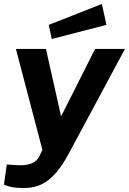

<svg xmlns="http://www.w3.org/2000/svg" viewBox="-37 -776 648 965"><path d="M80 169C164 169 231 138 307 -1L591 -530H441L270 -191L194 -530H43L176 -23L164 3C156 19 139 60 49 54L-3 51L-17 151C-17 151 8 169 80 169ZM208 -651 223 -580 498 -651 475 -756Z"/></svg>

Font: Cheyenne Sans
Style: Bold Italic
Weight: 700
Italic angle: -8.13011°
Designer: The Public Sans project authors (U.S. Web Design System), Libre Franklin designed by Pablo Impallari and Rodrigo Fuenzal
Foundry: The Cheyenne Sans Project Authors
Version: Version 2.007